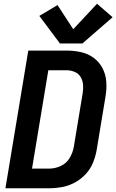

<svg xmlns="http://www.w3.org/2000/svg" viewBox="-20 -1005 621 1025"><path d="M9 0H244Q278 0 312.5 -6.5Q347 -13 379.5 -30.5Q412 -48 437.5 -75.5Q463 -103 476.5 -136.5Q490 -170 496 -204L543 -488Q550 -528 547.5 -567Q545 -606 528 -639.5Q511 -673 481 -695.5Q451 -718 413 -726.5Q375 -735 335 -735H131ZM244 -105H151L238 -630H335Q358 -630 379 -621Q400 -612 411 -593Q422 -574 423.5 -551Q425 -528 421 -505L374 -221Q369 -191 352 -162Q335 -133 304.5 -119Q274 -105 244 -105ZM300 -773H420L581 -913L498 -985L371 -849L287 -978L190 -920Z"/></svg>

Font: Iosevka Sparkle Oblique
Style: Bold
Weight: 700
Italic angle: -9°
Designer: Belleve Invis
Foundry: Belleve Invis
Version: Version 4.5.0; ttfautohint (v1.8.3)